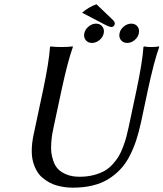

<svg xmlns="http://www.w3.org/2000/svg" viewBox="-20 -864 761 894"><path d="M379.2 -677.2Q368.7 -690.4 372.6 -709Q376.5 -727.5 392.6 -740.7Q408.7 -753.9 427.2 -753.9Q445.8 -753.9 456.3 -740.7Q466.8 -727.5 462.9 -709Q459 -690.4 442.9 -677.2Q426.8 -664.1 408.2 -664.1Q389.6 -664.1 379.2 -677.2ZM543.2 -677.2Q532.7 -690.4 536.6 -709Q540.5 -727.5 556.6 -740.7Q572.8 -753.9 591.3 -753.9Q609.9 -753.9 620.1 -740.7Q630.4 -727.5 626.5 -709Q622.6 -690.4 606.7 -677.2Q590.8 -664.1 572.3 -664.1Q553.7 -664.1 543.2 -677.2ZM615.7 -444.8Q643.1 -574.7 647.9 -645L650.9 -647.9Q660.6 -645 685.1 -645Q694.8 -645 703.9 -645.8Q712.9 -646.5 716.8 -647.5L720.7 -647.9L721.2 -645Q697.8 -580.6 668.5 -444.8L636.7 -294.9Q626.5 -248 614 -210.2Q601.6 -172.4 583.3 -137Q564.9 -101.6 540.3 -75.4Q515.6 -49.3 484.1 -29.8Q452.6 -10.3 410.9 -0.2Q369.1 9.8 318.8 9.8Q300.8 9.8 283.4 7.6Q266.1 5.4 246.6 0.2Q227.1 -4.9 210.2 -14.2Q193.4 -23.4 177.7 -36.4Q162.1 -49.3 151.1 -68.6Q140.1 -87.9 133.8 -111.3Q127.4 -134.8 127.9 -166.7Q128.4 -198.7 136.2 -235.8L180.7 -444.8Q208 -574.2 212.9 -645L215.8 -647.9Q231.9 -645 266.1 -645Q281.7 -645 294.9 -645.8Q308.1 -646.5 313.5 -647.5L318.8 -647.9L319.3 -645Q295.9 -580.6 266.6 -444.8L229 -269Q225.6 -252.4 223.1 -239Q220.7 -225.6 218.8 -200.4Q216.8 -175.3 218.8 -156Q220.7 -136.7 228.5 -114Q236.3 -91.3 250.7 -76.4Q265.1 -61.5 290.5 -51.3Q315.9 -41 350.6 -41Q385.7 -41 415.3 -48.6Q444.8 -56.2 465.8 -67.9Q486.8 -79.6 504.4 -98.9Q522 -118.2 533 -136.7Q543.9 -155.3 553.7 -181.6Q563.5 -208 568.8 -228.5Q573.2 -245.6 580.1 -276.9ZM429.2 -844.2 506.8 -770Q516.1 -760.7 514.2 -751.5Q513.2 -746.1 509 -742.2Q504.9 -738.3 500 -738.3Q489.3 -738.3 469.2 -749L362.3 -804.7Q391.6 -830.6 429.2 -844.2Z"/></svg>

Font: Linux Biolinum G
Style: Italic
Weight: 400
Italic angle: -12°
Designer: Philipp H. Poll
Foundry: Philipp H. Poll
Version: Version 0.5.1